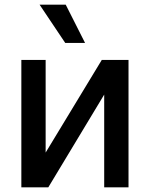

<svg xmlns="http://www.w3.org/2000/svg" viewBox="-20 -802 642 822"><path d="M175.4 -148.8 415.8 -545.5H530.2V0H426.1V-397L186.8 0H71.4V-545.5H175.4ZM344.1 -618.3H259.2L149.5 -782H261.4Z"/></svg>

Font: Inter UI Medium
Style: Regular
Weight: 500
Designer: Rasmus Andersson
Foundry: rsms
Version: 3.2;8d6f07862